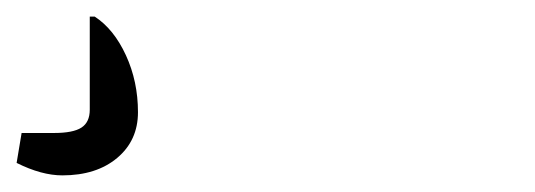

<svg xmlns="http://www.w3.org/2000/svg" viewBox="-24 -41 644 231"><path d="M51 170Q26 170 -4 155L2 119H41Q64 119 74 112.5Q84 106 84 91V-21H90Q113 -6 127.5 25.5Q142 57 142 94Q142 128 117 149Q92 170 51 170Z"/></svg>

Font: Changa ExtraLight ExtraLight
Style: Regular
Weight: 250
Version: Version 3.002; ttfautohint (v1.8.2)